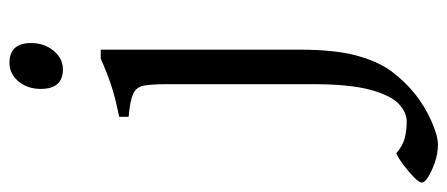

<svg xmlns="http://www.w3.org/2000/svg" viewBox="-397 -412 946 406"><g transform="rotate(-90 76.0 -209.0)"><path d="M132 -549Q91 -549 91 -596Q91 -624 107 -643Q123 -662 146 -662Q188 -662 188 -616Q188 -589 172 -569Q156 -549 132 -549ZM174 -49Q174 26 161.5 72Q149 118 128 146Q107 174 81 195Q55 216 23.5 230Q-8 244 -26 244Q-46 244 -64.5 237.5Q-83 231 -95 223.5Q-107 216 -107 210Q-107 204 -95.5 193Q-84 182 -69.5 171Q-55 160 -45 156Q-29 170 -12.5 174Q4 178 22 178Q41 178 59 161.5Q77 145 89 101.5Q101 58 101 -21V-327Q101 -361 98 -377.5Q95 -394 80.5 -400.5Q66 -407 32 -410V-430Q72 -438 99 -447Q126 -456 155 -469H174Z"/></g></svg>

Font: ChillKai
Style: Regular
Weight: 400
Designer: ChillType
Foundry: 寒蝉字型
Version: Version 2.000